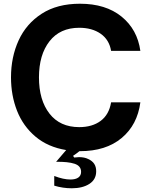

<svg xmlns="http://www.w3.org/2000/svg" viewBox="-20 -797 807 1030"><path d="M576 -248H733Q717 -127 632.5 -56.5Q548 14 409 14H406Q393 25 372 39L378 48Q398 46 404 46Q433 46 453 56Q475 66 485.5 82Q496 98 496 122Q496 166 459.5 189.5Q423 213 365 213Q317 213 271 199V147Q320 166 358 166Q385 166 400 155.5Q415 145 415 125Q415 93 380 81.5Q345 70 281 71L335 8Q237 -8 170.5 -64Q104 -120 71.5 -202.5Q39 -285 39 -382Q39 -491 80 -580.5Q121 -670 204 -723.5Q287 -777 409 -777Q547 -777 632 -708Q717 -639 733 -524H576Q566 -584 520 -616Q474 -648 405 -648Q302 -648 245.5 -575.5Q189 -503 189 -382Q189 -260 245.5 -187.5Q302 -115 405 -115Q475 -115 520 -148.5Q565 -182 576 -248Z"/></svg>

Font: Open Sauce Sans
Style: Bold
Weight: 700
Designer: Alfredo Marco Pradil
Foundry: Creative Sauce Fz LLC
Version: Version 1.477